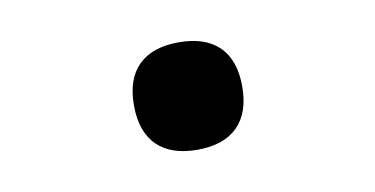

<svg xmlns="http://www.w3.org/2000/svg" viewBox="-36 -446 671 344"><g transform="rotate(-10 300.0 -274.0)"><path d="M202.5 -274Q202.5 -322 227.8 -346.8Q253 -371.5 301 -371.5Q349 -371.5 374.2 -346.8Q399.5 -322 399.5 -274Q399.5 -226 374.2 -201Q349 -176 301 -176Q253 -176 227.8 -201Q202.5 -226 202.5 -274Z"/></g></svg>

Font: JuliaMono SemiBold
Style: Regular
Weight: 600
Monospace: yes
Designer: cormullion
Foundry: corm
Version: Version 0.055; ttfautohint (v1.8.4)